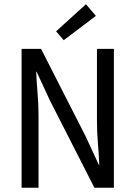

<svg xmlns="http://www.w3.org/2000/svg" viewBox="-20 -887 640 907"><path d="M82 0V-656H174L384 -244L447 -108H449Q447 -157 442.5 -210.5Q438 -264 438 -316V-656H518V0H426L216 -412L153 -548H151Q153 -497 157.5 -445.5Q162 -394 162 -343V0ZM281 -697 245 -739 386 -867 433 -812Z"/></svg>

Font: Source Code Pro
Style: Regular
Weight: 400
Monospace: yes
Designer: Paul D. Hunt, Teo Tuominen
Foundry: Adobe Systems Incorporated
Version: Version 2.030;PS 1.000;hotconv 16.6.51;makeotf.lib2.5.65220